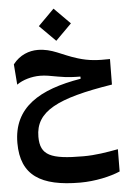

<svg xmlns="http://www.w3.org/2000/svg" viewBox="-63 -698 712 1066"><g transform="rotate(-5 293.0 -165.5)"><path d="M340.8 321.8C423.3 321.8 509.8 302.7 563.5 279.3L564.5 155.3C500 167 439.9 177.7 370.1 177.7C188 177.7 130.9 151.4 130.9 48.3C130.9 -93.3 253.9 -156.2 563 -205.1L564.5 -347.2C494.1 -345.7 448.2 -348.1 387.2 -366.7C297.4 -393.6 250 -432.6 168 -432.6C122.1 -432.6 68.8 -414.6 30.3 -364.3L39.1 -250.5C73.2 -274.9 123 -288.6 168.9 -288.6C199.2 -288.6 225.6 -283.2 268.1 -275.4C324.7 -265.1 358.9 -265.1 392.6 -264.6V-252.4C160.2 -213.9 11.7 -126 11.7 72.8C11.7 253.4 121.1 321.8 340.8 321.8ZM276.4 -474.1 365.7 -563.5 276.4 -653.3 187 -563.5Z"/></g></svg>

Font: Cascadia Mono NF
Style: Bold
Weight: 700
Monospace: yes
Designer: Aaron Bell
Foundry: Saja Typeworks
Version: Version 2404.023